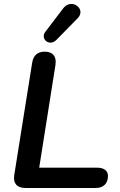

<svg xmlns="http://www.w3.org/2000/svg" viewBox="-20 -935 598 955"><path d="M106 0H457C493 0 517 -21 517 -60C517 -86 497 -101 463 -101H175L256 -613C262 -654 243 -678 203 -678C167 -678 146 -660 140 -623L51 -65C44 -24 64 0 106 0ZM260 -736 366 -844C412 -890 335 -948 294 -893L205 -776C179 -741 226 -702 260 -736Z"/></svg>

Font: SN Pro Semibold
Style: Italic
Weight: 600
Italic angle: -9°
Designer: Tobias Whetton
Foundry: Supernotes
Version: Version 1.001;Glyphs 3.2 (3249)